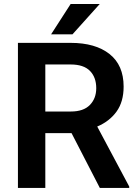

<svg xmlns="http://www.w3.org/2000/svg" viewBox="-20 -921 675 941"><path d="M469.2 0 330.6 -268.6H202.1V0H67.9V-710.9H326.2Q447.8 -710.9 516.8 -656.2Q585.9 -601.6 585.9 -496.6Q585.9 -422.4 551.3 -374.3Q516.6 -326.2 456.5 -300.8L613.3 -6.8V0ZM326.2 -605H202.1V-374.5H327.6Q389.2 -374.5 420.4 -406.5Q451.7 -438.5 451.7 -488.8Q451.7 -542 420.9 -573.5Q390.1 -605 326.2 -605ZM230.5 -752.9 326.2 -901.4H468.8L335.4 -752.9Z"/></svg>

Font: Vazirmatn RD FD SemiBold
Style: Regular
Weight: 600
Designer: Saber Rastikerdar
Foundry: Saber Rastikerdar
Version: Version 33.003